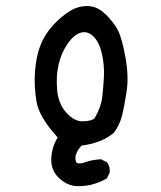

<svg xmlns="http://www.w3.org/2000/svg" viewBox="-20 -494 540 645"><path d="M232.4 130.9Q201.2 127 175.8 101.6Q150.4 76.2 152.3 37.6Q154.3 -1 173.8 -32.2Q111.3 -100.6 102.5 -153.3Q93.8 -206.1 97.7 -255.9Q101.6 -305.7 116.2 -342.8Q130.9 -379.9 159.2 -410.2Q187.5 -440.4 215.8 -457.5Q244.1 -474.6 275.9 -473.6Q307.6 -472.7 335 -445.8Q362.3 -418.9 376 -392.6Q389.6 -366.2 401.4 -301.8Q413.1 -237.3 405.3 -186.5Q397.5 -135.7 389.6 -104.5Q381.8 -73.2 362.3 -47.9Q338.9 -28.3 311.5 -18.6Q284.2 -8.8 253.9 -4.9Q234.4 16.6 233.4 34.7Q232.4 52.7 242.2 54.7Q252 56.6 270 49.8Q288.1 43 319.3 41L338.9 50.8Q350.6 64.5 348.6 85.9L338.9 105.5Q315.4 119.1 288.6 126Q261.7 132.8 232.4 130.9ZM297.9 -96.7Q319.3 -133.8 323.2 -166Q327.1 -198.2 329.1 -236.3Q331.1 -274.4 322.3 -313.5Q313.5 -352.5 293.9 -371.6Q274.4 -390.6 251.5 -384.3Q228.5 -377.9 207 -346.7Q185.5 -315.4 176.8 -277.3Q168 -239.3 171.9 -192.4Q175.8 -145.5 203.1 -115.2Q230.5 -85 259.8 -86.4Q289.1 -87.9 297.9 -96.7Z"/></svg>

Font: NaikaiFont
Style: Regular
Weight: 400
Version: Version 1.67